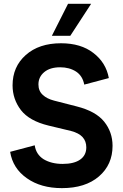

<svg xmlns="http://www.w3.org/2000/svg" viewBox="-20 -974 644 1007"><path d="M348.6 -786.1Q376 -828.1 458 -954.1Q427.7 -954.1 336.9 -954.1Q315.4 -912.1 252 -786.1Q276.4 -786.1 348.6 -786.1ZM45.9 -526.4Q45.9 -454.1 89.8 -396.5Q133.8 -339.8 234.4 -315.4Q273.4 -305.7 352.5 -287.1Q393.6 -276.4 413.1 -254.9Q432.6 -233.4 432.6 -201.2Q432.6 -160.2 401.4 -137.7Q369.1 -114.3 308.6 -114.3Q250 -114.3 209 -138.7Q168.9 -164.1 162.1 -211.9Q119.1 -200.2 33.2 -177.7Q46.9 -90.8 121.1 -39.1Q194.3 12.7 304.7 12.7Q427.7 12.7 499 -48.8Q570.3 -110.4 570.3 -209Q570.3 -281.2 526.4 -335.9Q482.4 -390.6 381.8 -416Q342.8 -425.8 263.7 -446.3Q225.6 -456.1 204.1 -476.6Q181.6 -497.1 181.6 -531.2Q181.6 -570.3 211.9 -595.7Q242.2 -621.1 295.9 -621.1Q343.8 -621.1 378.9 -598.6Q413.1 -576.2 421.9 -530.3Q464.8 -541 550.8 -564.5Q536.1 -645.5 469.7 -696.3Q404.3 -747.1 299.8 -747.1Q184.6 -747.1 115.2 -685.5Q45.9 -624 45.9 -526.4Z"/></svg>

Font: BM-Biotif
Style: Bold
Weight: 400
Designer: Deni Anggara
Version: Version 1.000;PS 001.000;hotconv 1.0.88;makeotf.lib2.5.64776